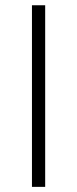

<svg xmlns="http://www.w3.org/2000/svg" viewBox="-20 -728 300 748"><path d="M156 0H104.5V-707.5H156Z"/></svg>

Font: Lato Light
Style: Regular
Weight: 300
Designer: Lukasz Dziedzic
Foundry: tyPoland Lukasz Dziedzic
Version: Version 2.007; 2014-02-27